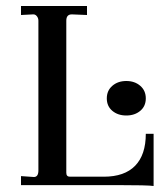

<svg xmlns="http://www.w3.org/2000/svg" viewBox="-20 -617 554 640"><path d="M492 3Q474 0 368 0H50V-30L93 -27Q108 -27 108 -49V-548Q108 -557 102.5 -563.5Q97 -570 89 -569L50 -567V-597H270V-567L221 -569H219Q201 -569 201 -548V-41Q201 -28 213 -28H326Q395 -28 430.5 -64.5Q466 -101 466 -171H492ZM447.5 -247.5Q429 -232 401 -232Q373 -232 354.5 -247.5Q336 -263 336 -289Q336 -315 354.5 -331Q373 -347 401 -347Q429 -347 447.5 -331Q466 -315 466 -289Q466 -263 447.5 -247.5Z"/></svg>

Font: UnnaRegular
Style: Regular
Weight: 400
Designer: Jorge de Buen Unna
Foundry: Omnibus-Type
Version: Version 2.008;hotconv 1.0.109;makeotfexe 2.5.65596